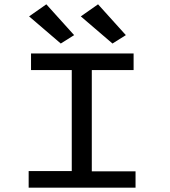

<svg xmlns="http://www.w3.org/2000/svg" viewBox="-20 -871 790 891"><path d="M113 0V-77H313V-546H124V-623H600V-546H406V-76H609V0ZM262 -669 115 -795 195 -851 324 -708ZM502 -669 355 -795 435 -851 564 -708Z"/></svg>

Font: Inconsolata ExtraExpanded Medium
Style: Regular
Weight: 500
Width: 8
Monospace: yes
Designer: Raph Levien, Cyreal, Brenton Simpson
Foundry: Raph Levien, Cyreal, Google
Version: Version 3.001; ttfautohint (v1.8.2.53-6de2)